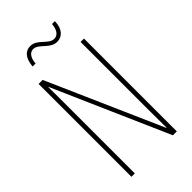

<svg xmlns="http://www.w3.org/2000/svg" viewBox="-270 -969 1044 1044"><g transform="rotate(-45 252.0 -446.5)"><path d="M122 -804H145C148 -849 168 -869 191 -869C233 -869 257 -804 312 -804C349 -804 381 -832 382 -893H360C357 -851 339 -827 312 -827C268 -827 246 -892 191 -892C156 -892 127 -867 122 -804ZM427 0V-714H401V-181C401 -152 402 -99 402 -54H400L109 -714H78V0H104V-548C104 -604 104 -637 103 -664H105L397 0Z"/></g></svg>

Font: Noto Sans Malayalam ExtraCondensed Thin
Style: Regular
Weight: 100
Width: 2
Designer: Jelle Bosma - Monotype Design Team
Foundry: Monotype Imaging Inc.
Version: Version 2.104